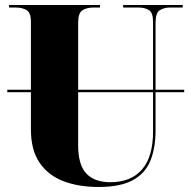

<svg xmlns="http://www.w3.org/2000/svg" viewBox="-20 -734 762 764"><path d="M9 -367V-377H103V-647Q103 -684 85.5 -694Q68 -704 43 -704H16V-714H378V-704H351Q326 -704 308.5 -693.5Q291 -683 291 -643V-377H589V-647Q589 -684 572.5 -694Q556 -704 531 -704H470V-714H707V-704H656Q633 -704 616 -693.5Q599 -683 599 -643V-377H713V-367H599V-216Q599 -144 578 -93.5Q557 -43 507.5 -16.5Q458 10 372 10Q293 10 232.5 -13Q172 -36 137.5 -86.5Q103 -137 103 -219V-367ZM291 -156Q291 -78 323.5 -43.5Q356 -9 419 -9Q501 -9 545 -59.5Q589 -110 589 -211V-367H291Z"/></svg>

Font: Noto Serif Display SemiCondensed Black
Style: Regular
Weight: 900
Width: 4
Designer: Monotype Design Team
Foundry: Monotype Imaging Inc.
Version: Version 2.009